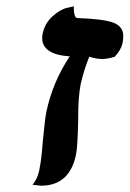

<svg xmlns="http://www.w3.org/2000/svg" viewBox="-20 -587 411 609"><path d="M106 -55.2Q111.8 -84 116.2 -143.1Q123 -212.9 127 -231.9Q147 -327.1 201.2 -408.2Q114.3 -414.1 113.8 -465.8Q113.8 -474.6 115.2 -480Q122.1 -513.2 146.5 -535.2Q170.9 -557.1 192.4 -562L213.9 -566.9Q213.9 -532.7 224.1 -529.8Q309.1 -526.9 340.1 -514.9Q371.1 -502.9 371.1 -472.2Q371.1 -461.4 368.2 -448.2Q363.3 -428.2 344.2 -407.2Q324.2 -400.4 305.2 -399.9Q284.2 -399.9 263.2 -407.2Q246.1 -365.2 235.8 -319.8Q228 -278.8 228 -216.8V-204.1Q226.1 -120.1 221.2 -97.2Q201.2 2 109.9 2L83 -1Q101.1 -22 106 -55.2Z"/></svg>

Font: Linux Libertine
Style: Semibold Italic
Weight: 600
Italic angle: -11.5°
Designer: Philipp H. Poll
Foundry: Philipp H. Poll
Version: Version 5.1.2 ; ttfautohint (v0.9)